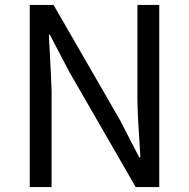

<svg xmlns="http://www.w3.org/2000/svg" viewBox="-20 -754 762 774"><path d="M100 0V-734H196L463 -271L541 -120H546Q534 -298 534 -352V-734H622V0H527L260 -463L181 -614H177Q188 -411 188 -385V0Z"/></svg>

Font: Noto Sans SC
Style: Regular
Weight: 400
Designer: Ryoko NISHIZUKA  (kana, bopomofo & ideographs); Paul D. Hunt (Latin, Greek & Cyrillic); Sandoll Communications , Soo-you
Foundry: Adobe
Version: Version 2.002;hotconv 1.0.116;makeotfexe 2.5.65601